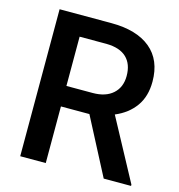

<svg xmlns="http://www.w3.org/2000/svg" viewBox="-106 -804 836 897"><g transform="rotate(15 312.0 -355.5)"><path d="M333.5 -273.9H195.8V0H72.3V-710.9H322.3Q445.3 -710.9 512.2 -655.8Q579.1 -600.6 579.1 -496.1Q579.1 -424.8 544.7 -376.7Q510.3 -328.6 448.7 -302.7L608.4 -6.3V0H476.1ZM195.8 -373H322.8Q385.3 -373 420.4 -404.5Q455.6 -436 455.6 -490.7Q455.6 -547.9 423.1 -579.1Q390.6 -610.4 326.2 -611.3H195.8Z"/></g></svg>

Font: Vazir Medium FD-UI
Style: Medium-FD-UI
Weight: 500
Designer: Saber Rastikerdar
Foundry: Saber Rastikerdar
Version: Version 30.1.0